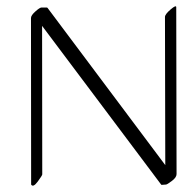

<svg xmlns="http://www.w3.org/2000/svg" viewBox="-20 -559 579 608"><path d="M113.8 -6.8Q113.8 -3.4 99.4 16.1Q85 35.6 78.6 25.4Q78.1 24.9 78.6 24.4L78.1 -502Q78.1 -510.3 92 -522.7Q106 -535.2 111.3 -535.2H128.4Q129.4 -535.2 130.4 -534.2L503.4 -36.1L502.4 -505.4Q502.4 -513.7 520.3 -529.1Q538.1 -544.4 538.1 -536.1L539.1 -7.8Q539.1 2.9 524.4 13.9Q509.8 24.9 505.9 25.4L492.2 26.4Q490.7 26.4 490.2 25.4L113.3 -477.1Z"/></svg>

Font: ML-NILA06_NewLipi
Style: Regular
Weight: 400
Designer: CLT@C-DIT
Version: Version ML-NILA06_NewLipi 2.